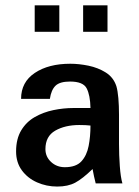

<svg xmlns="http://www.w3.org/2000/svg" viewBox="-20 -684 519 716"><path d="M317.4 -215.8Q317.4 -174.8 310.5 -139.6Q303.7 -104.5 283.7 -82.5Q263.7 -60.5 221.7 -60.5Q191.4 -60.5 170.4 -80.1Q149.4 -99.6 149.4 -127.9Q149.4 -175.8 186 -196.8Q222.7 -217.8 275.4 -217.8Q300.8 -217.8 317.4 -215.8ZM436.5 0Q429.7 -23.4 426.8 -64.5Q423.8 -105.5 423.8 -147.5V-255.9Q423.8 -290 421.4 -317.9Q418.9 -345.7 414.1 -362.3Q403.3 -395.5 374.5 -413.6Q345.7 -431.6 310.1 -439Q274.4 -446.3 242.2 -446.3Q161.1 -446.3 109.9 -412.1Q58.6 -377.9 58.6 -315.4H166Q170.9 -348.6 187 -364.3Q203.1 -379.9 241.2 -379.9Q290 -379.9 303.2 -354.5Q316.4 -329.1 317.4 -281.2H253.9Q216.8 -281.2 179.2 -273.4Q141.6 -265.6 109.9 -247.6Q78.1 -229.5 59.1 -197.8Q40 -166 40 -119.1Q40 -78.1 61.5 -48.8Q83 -19.5 118.2 -3.9Q153.3 11.7 193.4 11.7Q233.4 11.7 260.7 -2.9Q288.1 -17.6 325.2 -53.7Q327.1 -42 330.6 -26.4Q334 -10.7 336.9 0ZM290 -565.4V-664.1H380.9V-565.4ZM109.4 -565.4V-664.1H201.2V-565.4Z"/></svg>

Font: Namkio Khamti
Style: Bold
Weight: 700
Designer: Debbi Hosken
Foundry: SIL International
Version: Version 3.917